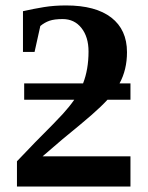

<svg xmlns="http://www.w3.org/2000/svg" viewBox="-20 -682 540 702"><path d="M42 0V-92.3L108.4 -161.6Q185.1 -238.3 209.7 -265.4Q234.4 -292.5 251.5 -317.4H68.4V-377H283.7Q303.7 -428.2 303.7 -493.7Q303.7 -546.9 277.8 -579.6Q252 -612.3 209 -612.3Q178.7 -612.3 160.6 -606Q142.6 -599.6 127.4 -586.9L106.4 -492.2H64V-641.1Q103 -649.9 140.4 -656Q177.7 -662.1 221.7 -662.1Q329.6 -662.1 387 -617.7Q444.3 -573.2 444.3 -491.2Q444.3 -426.8 417 -377H457V-317.4H373Q350.6 -293 315.2 -262Q279.8 -231 209.5 -173.8L135.7 -110.4H457V0Z"/></svg>

Font: Liberation Serif
Style: Bold
Weight: 700
Designer: Steve Matteson
Foundry: Ascender Corporation
Version: Version 2.1.5